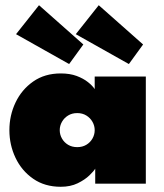

<svg xmlns="http://www.w3.org/2000/svg" viewBox="-20 -704 627 736"><path d="M345 0V-57.5Q340 -48.5 322.8 -31.8Q305.5 -15 277.8 -1.5Q250 12 213 12Q151.5 12 107.2 -18.8Q63 -49.5 39.5 -99Q16 -148.5 16 -205Q16 -261.5 39.5 -311Q63 -360.5 107.2 -391.5Q151.5 -422.5 213 -422.5Q248 -422.5 274 -412.8Q300 -403 317.2 -389.2Q334.5 -375.5 343 -362.5V-410.5H539V0ZM209 -205Q209 -188 217.5 -173Q226 -158 241 -149Q256 -140 276 -140Q296 -140 311 -149Q326 -158 334.5 -173Q343 -188 343 -205Q343 -222 334.5 -237Q326 -252 311 -261.2Q296 -270.5 276 -270.5Q256 -270.5 241 -261.2Q226 -252 217.5 -237Q209 -222 209 -205ZM474 -458.5 270.5 -573 358.5 -684 528.5 -533.5ZM245 -458.5 41.5 -573 129.5 -684 299.5 -533.5Z"/></svg>

Font: League Spartan Thin Black
Style: Regular
Weight: 900
Version: Version 2.002